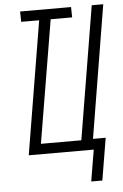

<svg xmlns="http://www.w3.org/2000/svg" viewBox="-60 -777 626 980"><g transform="rotate(-5 253.5 -287.0)"><path d="M367 161 394 0H61L174 -682H82L81 -735H342L343 -682H233L128 -53H335L448 -735H507L395 -55H460L424 161Z"/></g></svg>

Font: Iosevka Term Curly Lt Obl
Style: Regular
Weight: 300
Italic angle: -9°
Designer: Belleve Invis
Foundry: Belleve Invis
Version: Version 32.3.0